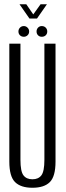

<svg xmlns="http://www.w3.org/2000/svg" viewBox="-20 -881 312 906"><path d="M133 5Q188.5 5 215.2 -21.8Q242 -48.5 242 -118.5V-675H189.5V-127Q189.5 -72 175.2 -53.5Q161 -35 133 -35Q105 -35 90.8 -53.5Q76.5 -72 76.5 -127V-675H24V-118.5Q24 -48.5 51 -21.8Q78 5 133 5ZM92.5 -707.5Q102.5 -707.5 110 -714.5Q117.5 -721.5 117.5 -732.5Q117.5 -743 110 -750.5Q102.5 -758 92.5 -758Q81.5 -758 74.2 -750.5Q67 -743 67 -732.5Q67 -721.5 74.2 -714.5Q81.5 -707.5 92.5 -707.5ZM177 -707.5Q188.5 -707.5 195.8 -714.5Q203 -721.5 203 -732.5Q203 -743 195.8 -750.5Q188.5 -758 177 -758Q166.5 -758 159.5 -750.5Q152.5 -743 152.5 -732.5Q152.5 -721.5 159.5 -714.5Q166.5 -707.5 177 -707.5ZM119 -793.5H154.5L201.5 -861H171.5L137 -813L104 -861H72Z"/></svg>

Font: Anybody ExtraCondensed Light
Style: Regular
Weight: 300
Width: 2
Version: Version 1.113;gftools[0.9.25]